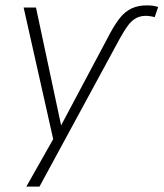

<svg xmlns="http://www.w3.org/2000/svg" viewBox="-20 -515 609 715"><path d="M391 -393Q410 -428 428.5 -450.5Q447 -473 471 -484Q495 -495 527 -495Q540 -495 550 -493.5Q560 -492 569 -489L556 -451Q550 -453 540.5 -454.5Q531 -456 523 -456Q502 -456 486 -447Q470 -438 456.5 -420Q443 -402 427 -373L127 180H78L185 -9L181 16L68 -487H114L211 -32H199Z"/></svg>

Font: Nunito Sans 10pt SemiCondensed ExtraLight
Style: Italic
Weight: 250
Width: 4
Italic angle: -9°
Designer: Vernon Adams
Foundry: Vernon Adams
Version: Version 3.101;gftools[0.9.27]